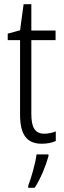

<svg xmlns="http://www.w3.org/2000/svg" viewBox="-20 -678 306 919"><path d="M192 -38C146 -38 130 -70 130 -133V-486H246V-532H130V-658H93L76 -533L17 -517V-486H76V-130C76 -35 107 10 180 10C207 10 229 5 247 -3V-49C233 -43 212 -38 192 -38ZM212 70V61H155C150 102 129 176 115 211V221H146C174 178 199 117 212 70Z"/></svg>

Font: Noto Sans Arabic UI Cn Lt
Style: Regular
Weight: 300
Width: 3
Designer: Monotype Design Team, Nadine Chahine and Nizar Qandah
Foundry: Monotype Imaging Inc.
Version: Version 2.010